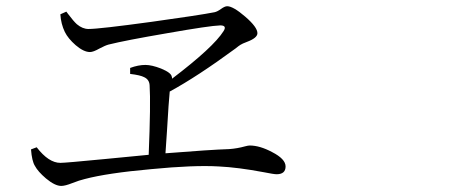

<svg xmlns="http://www.w3.org/2000/svg" viewBox="-20 -657 1540 626"><path d="M179.7 -50.8Q159.2 -50.8 129.9 -75.2Q103.5 -97.7 93.8 -116.2Q84 -131.8 81.1 -169.9L99.6 -176.8Q138.7 -126 176.8 -126Q193.4 -126 324.2 -138.7Q415 -147.5 464.8 -152.3Q471.7 -320.3 467.8 -378.9Q466.8 -397.5 450.2 -405.3Q437.5 -412.1 404.3 -416V-435.5Q430.7 -445.3 454.1 -445.3Q474.6 -445.3 504.9 -433.6Q538.1 -419.9 540 -407.2Q541 -405.3 541 -400.4Q675.8 -502.9 709 -555.7Q720.7 -574.2 698.2 -574.2Q664.1 -573.2 525.4 -548.8Q388.7 -525.4 334 -511.7Q323.2 -508.8 304.7 -499Q284.2 -487.3 273.4 -487.3Q252.9 -487.3 226.6 -509.8Q202.1 -531.2 191.4 -552.7Q178.7 -579.1 176.8 -610.4L196.3 -619.1Q198.2 -616.2 202.1 -611.3Q219.7 -587.9 230.5 -578.1Q249 -562.5 268.6 -562.5Q303.7 -562.5 474.6 -585.9Q629.9 -607.4 679.7 -617.2Q688.5 -619.1 700.7 -627.9Q712.9 -636.7 720.7 -636.7Q740.2 -636.7 779.8 -602.5Q819.3 -568.4 819.3 -548.8Q819.3 -533.2 785.2 -520.5Q769.5 -514.6 763.7 -510.7Q758.8 -507.8 748 -499Q623 -407.2 533.2 -358.4V-356.4Q530.3 -330.1 524.4 -229.5Q521.5 -180.7 519.5 -157.2Q666 -168.9 727.5 -170.9Q753.9 -172.9 778.3 -179.7Q789.1 -182.6 793.9 -182.6Q827.1 -182.6 867.2 -161.1Q911.1 -138.7 911.1 -114.3Q911.1 -88.9 881.8 -88.9Q873 -88.9 838.9 -95.7Q755.9 -111.3 693.4 -114.3Q612.3 -119.1 472.7 -105.5Q330.1 -92.8 255.9 -73.2Q239.3 -69.3 215.8 -60.1Q192.4 -50.8 179.7 -50.8Z"/></svg>

Font: Bpmf Zihi Box R
Style: R
Weight: 400
Foundry: But Ko
Version: Version 1.320